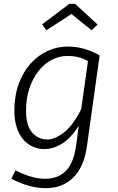

<svg xmlns="http://www.w3.org/2000/svg" viewBox="-20 -777 618 1002"><path d="M434 -16Q419 94 362.5 149.5Q306 205 220 205Q178 205 134 193.5Q90 182 39 156L61 112Q99 132 139 144Q179 156 216 156Q282 156 323 115.5Q364 75 377 -16L391 -120Q348 -54 302.5 -26.5Q257 1 212 1Q180 1 151.5 -11.5Q123 -24 101.5 -49Q80 -74 67.5 -111.5Q55 -149 55 -199Q55 -277 78 -339.5Q101 -402 139.5 -445Q178 -488 228 -511Q278 -534 333 -534Q378 -534 420 -522Q462 -510 500 -488ZM228 -49Q267 -49 315.5 -87.5Q364 -126 404 -208L439 -458Q415 -472 389 -478.5Q363 -485 331 -485Q290 -485 251.5 -465.5Q213 -446 183 -409Q153 -372 134.5 -319Q116 -266 116 -199Q116 -121 148 -85Q180 -49 228 -49ZM222 -619 200 -650 342 -757H372L489 -649L458 -619L353 -704Z"/></svg>

Font: Glekhifnjqigglhiwekvrgaqftz
Style: Regular
Weight: 300
Italic angle: -8°
Designer: Carrois Corporate & Edenspiekermann
Foundry: Carrois Corporate GbR & Edenspiekermann AG
Version: Version 2.001